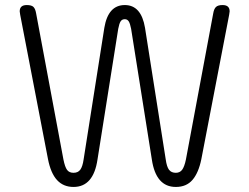

<svg xmlns="http://www.w3.org/2000/svg" viewBox="-20 -730 987 760"><path d="M170 -100 60 -671Q58 -681 58 -685Q58 -710 86 -710Q105 -710 112.5 -702.5Q120 -695 123 -677L231 -99Q237 -69 245.5 -57.5Q254 -46 271 -46Q289 -46 298 -58.5Q307 -71 311 -99L393 -620Q408 -710 474 -710Q539 -710 554 -620L636 -99Q640 -70 649 -58Q658 -46 676 -46Q692 -46 701 -58Q710 -70 716 -99L824 -677Q827 -695 835 -702.5Q843 -710 861 -710Q889 -710 889 -685Q889 -681 887 -671L777 -100Q766 -46 742 -18Q718 10 676 10Q597 10 581 -99L499 -616Q495 -637 489.5 -645.5Q484 -654 474 -654Q463 -654 457.5 -645.5Q452 -637 448 -616L366 -99Q350 10 271 10Q231 10 206 -17Q181 -44 170 -100Z"/></svg>

Font: Kodchasan Light
Style: Regular
Weight: 300
Version: Version 1.000; ttfautohint (v1.6)